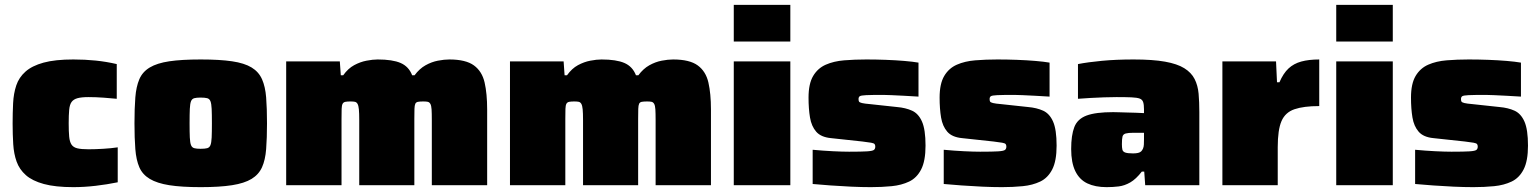

<svg xmlns="http://www.w3.org/2000/svg" viewBox="-20 -763 6344 791"><path d="M282 8Q208 8 160.5 -5Q113 -18 86.5 -41.5Q60 -65 48.5 -97Q37 -129 34.5 -169Q32 -209 32 -254Q32 -298 34 -338Q36 -378 47 -411Q58 -444 85 -468Q112 -492 159.5 -505Q207 -518 282 -518Q330 -518 374 -513.5Q418 -509 461 -499V-356Q442 -358 408.5 -360.5Q375 -363 345 -363Q316 -363 299.5 -358.5Q283 -354 275 -343Q267 -332 265 -310.5Q263 -289 263 -255Q263 -221 265 -200Q267 -179 274.5 -167.5Q282 -156 298.5 -152Q315 -148 345 -148Q371 -148 405 -150Q439 -152 465 -156V-12Q421 -3 374 2.5Q327 8 282 8Z M807 8Q728 8 677.5 0Q627 -8 597 -26Q567 -44 554 -74Q541 -104 537.5 -149Q534 -194 534 -255Q534 -317 537.5 -361.5Q541 -406 554 -436.5Q567 -467 597 -485Q627 -503 677.5 -510.5Q728 -518 807 -518Q885 -518 936 -510.5Q987 -503 1016.5 -485Q1046 -467 1059.5 -436.5Q1073 -406 1076.5 -361.5Q1080 -317 1080 -255Q1080 -194 1076.5 -149Q1073 -104 1059.5 -74Q1046 -44 1016.5 -26Q987 -8 936 0Q885 8 807 8ZM806 -150Q824 -150 833.5 -152.5Q843 -155 847 -165Q851 -175 852 -196.5Q853 -218 853 -255Q853 -293 852 -314.5Q851 -336 847 -346Q843 -356 833.5 -358.5Q824 -361 806 -361Q790 -361 780.5 -358.5Q771 -356 767 -346Q763 -336 762 -314.5Q761 -293 761 -255Q761 -218 762 -196.5Q763 -175 767 -165Q771 -155 780.5 -152.5Q790 -150 806 -150Z M1159 0V-510H1380L1384 -453H1394Q1414 -481 1439 -494.5Q1464 -508 1490 -513Q1516 -518 1536 -518Q1597 -518 1630.5 -503.5Q1664 -489 1678 -453H1688Q1708 -480 1733 -494Q1758 -508 1784 -513Q1810 -518 1831 -518Q1899 -518 1932.5 -493.5Q1966 -469 1976.5 -423Q1987 -377 1987 -312V0H1759V-268Q1759 -297 1758 -312.5Q1757 -328 1753 -335Q1749 -342 1742.5 -343.5Q1736 -345 1724 -345Q1710 -345 1702 -343.5Q1694 -342 1691 -335.5Q1688 -329 1687.5 -314.5Q1687 -300 1687 -273V0H1460V-268Q1460 -297 1458.5 -312.5Q1457 -328 1453 -335Q1449 -342 1442.5 -343.5Q1436 -345 1424 -345Q1411 -345 1403 -343.5Q1395 -342 1391.5 -335.5Q1388 -329 1387.5 -314.5Q1387 -300 1387 -273V0Z M2081 0V-510H2302L2306 -453H2316Q2336 -481 2361 -494.5Q2386 -508 2412 -513Q2438 -518 2458 -518Q2519 -518 2552.5 -503.5Q2586 -489 2600 -453H2610Q2630 -480 2655 -494Q2680 -508 2706 -513Q2732 -518 2753 -518Q2821 -518 2854.5 -493.5Q2888 -469 2898.5 -423Q2909 -377 2909 -312V0H2681V-268Q2681 -297 2680 -312.5Q2679 -328 2675 -335Q2671 -342 2664.5 -343.5Q2658 -345 2646 -345Q2632 -345 2624 -343.5Q2616 -342 2613 -335.5Q2610 -329 2609.5 -314.5Q2609 -300 2609 -273V0H2382V-268Q2382 -297 2380.5 -312.5Q2379 -328 2375 -335Q2371 -342 2364.5 -343.5Q2358 -345 2346 -345Q2333 -345 2325 -343.5Q2317 -342 2313.5 -335.5Q2310 -329 2309.5 -314.5Q2309 -300 2309 -273V0Z M3003 -592V-743H3236V-592ZM3003 0V-510H3236V0Z M3568 8Q3530 8 3486.5 6Q3443 4 3402 1Q3361 -2 3328 -5V-146Q3349 -144 3370 -142.5Q3391 -141 3411 -140Q3431 -139 3448 -138.5Q3465 -138 3478 -138Q3530 -138 3552.5 -139.5Q3575 -141 3580.5 -145.5Q3586 -150 3586 -159Q3586 -166 3583 -169.5Q3580 -173 3569 -175Q3558 -177 3533 -180L3403 -194Q3362 -198 3342.5 -220.5Q3323 -243 3317 -279Q3311 -315 3311 -361Q3311 -418 3330 -450Q3349 -482 3382 -496.5Q3415 -511 3458 -514.5Q3501 -518 3549 -518Q3588 -518 3629 -516.5Q3670 -515 3705.5 -512Q3741 -509 3764 -505V-365Q3733 -367 3704 -368.5Q3675 -370 3652.5 -371Q3630 -372 3619 -372Q3570 -372 3548.5 -371Q3527 -370 3522 -366.5Q3517 -363 3517 -355Q3517 -348 3519 -344.5Q3521 -341 3531 -338.5Q3541 -336 3565 -334L3676 -322Q3711 -319 3737.5 -307Q3764 -295 3778.5 -262Q3793 -229 3793 -163Q3793 -100 3775 -65Q3757 -30 3725.5 -15Q3694 0 3653.5 4Q3613 8 3568 8Z M4108 8Q4070 8 4026.5 6Q3983 4 3942 1Q3901 -2 3868 -5V-146Q3889 -144 3910 -142.5Q3931 -141 3951 -140Q3971 -139 3988 -138.5Q4005 -138 4018 -138Q4070 -138 4092.5 -139.5Q4115 -141 4120.5 -145.5Q4126 -150 4126 -159Q4126 -166 4123 -169.5Q4120 -173 4109 -175Q4098 -177 4073 -180L3943 -194Q3902 -198 3882.5 -220.5Q3863 -243 3857 -279Q3851 -315 3851 -361Q3851 -418 3870 -450Q3889 -482 3922 -496.5Q3955 -511 3998 -514.5Q4041 -518 4089 -518Q4128 -518 4169 -516.5Q4210 -515 4245.5 -512Q4281 -509 4304 -505V-365Q4273 -367 4244 -368.5Q4215 -370 4192.5 -371Q4170 -372 4159 -372Q4110 -372 4088.5 -371Q4067 -370 4062 -366.5Q4057 -363 4057 -355Q4057 -348 4059 -344.5Q4061 -341 4071 -338.5Q4081 -336 4105 -334L4216 -322Q4251 -319 4277.5 -307Q4304 -295 4318.5 -262Q4333 -229 4333 -163Q4333 -100 4315 -65Q4297 -30 4265.5 -15Q4234 0 4193.5 4Q4153 8 4108 8Z M4539 8Q4492 8 4459.5 -7.5Q4427 -23 4410 -58Q4393 -93 4393 -149Q4393 -206 4406 -239.5Q4419 -273 4456.5 -287Q4494 -301 4566 -301Q4574 -301 4589 -300.5Q4604 -300 4622.5 -299.5Q4641 -299 4659.5 -298.5Q4678 -298 4693 -297V-313Q4693 -332 4689.5 -342.5Q4686 -353 4675 -357Q4664 -361 4641 -362Q4618 -363 4580 -363Q4556 -363 4528.5 -362Q4501 -361 4473.5 -359.5Q4446 -358 4421 -356V-499Q4462 -507 4520 -512.5Q4578 -518 4650 -518Q4729 -518 4779.5 -509Q4830 -500 4859 -482Q4888 -464 4901.5 -437.5Q4915 -411 4918 -377Q4921 -343 4921 -301V0H4698L4694 -56H4684Q4660 -25 4636.5 -11.5Q4613 2 4589 5Q4565 8 4539 8ZM4648 -131Q4660 -131 4668.5 -133Q4677 -135 4681.5 -139.5Q4686 -144 4689 -151Q4692 -158 4692.5 -167.5Q4693 -177 4693 -189V-216H4650Q4628 -216 4617.5 -213Q4607 -210 4604.5 -200.5Q4602 -191 4602 -169Q4602 -155 4604 -146.5Q4606 -138 4616 -134.5Q4626 -131 4648 -131Z M5016 0V-510H5237L5241 -424H5251Q5267 -461 5288.5 -481Q5310 -501 5341 -509.5Q5372 -518 5415 -518V-326Q5351 -326 5313 -313Q5275 -300 5259.5 -264Q5244 -228 5244 -157V0Z M5485 -592V-743H5718V-592ZM5485 0V-510H5718V0Z M6050 8Q6012 8 5968.5 6Q5925 4 5884 1Q5843 -2 5810 -5V-146Q5831 -144 5852 -142.5Q5873 -141 5893 -140Q5913 -139 5930 -138.5Q5947 -138 5960 -138Q6012 -138 6034.5 -139.5Q6057 -141 6062.5 -145.5Q6068 -150 6068 -159Q6068 -166 6065 -169.5Q6062 -173 6051 -175Q6040 -177 6015 -180L5885 -194Q5844 -198 5824.5 -220.5Q5805 -243 5799 -279Q5793 -315 5793 -361Q5793 -418 5812 -450Q5831 -482 5864 -496.5Q5897 -511 5940 -514.5Q5983 -518 6031 -518Q6070 -518 6111 -516.5Q6152 -515 6187.5 -512Q6223 -509 6246 -505V-365Q6215 -367 6186 -368.5Q6157 -370 6134.5 -371Q6112 -372 6101 -372Q6052 -372 6030.5 -371Q6009 -370 6004 -366.5Q5999 -363 5999 -355Q5999 -348 6001 -344.5Q6003 -341 6013 -338.5Q6023 -336 6047 -334L6158 -322Q6193 -319 6219.5 -307Q6246 -295 6260.5 -262Q6275 -229 6275 -163Q6275 -100 6257 -65Q6239 -30 6207.5 -15Q6176 0 6135.5 4Q6095 8 6050 8Z"/></svg>

Font: Saira SemiExpanded Black
Style: Regular
Weight: 900
Width: 6
Designer: Hector Gatti with collaboration of the Omnibus-Type team
Foundry: Omnibus-Type
Version: Version 1.101